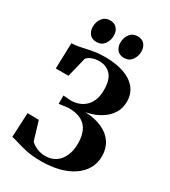

<svg xmlns="http://www.w3.org/2000/svg" viewBox="-231 -1075 1056 1195"><g transform="rotate(30 297.0 -477.0)"><path d="M264 10.5Q202.5 10.5 159 1.5Q115.5 -7.5 85.2 -17.5Q55 -27.5 33 -31.5L41.5 -207L123 -205.5L163 -72Q175.5 -60 192 -50.5Q208.5 -41 228 -35.8Q247.5 -30.5 268 -30.5Q311.5 -30.5 342.8 -51.2Q374 -72 391 -110.2Q408 -148.5 408 -201Q408 -250 392.2 -286.2Q376.5 -322.5 341.2 -342.5Q306 -362.5 247 -362.5L180 -354V-413.5L235.5 -409.5Q262.5 -409.5 288.5 -418.2Q314.5 -427 335.5 -446Q356.5 -465 369 -495.2Q381.5 -525.5 381.5 -569Q381.5 -642 350.5 -676.2Q319.5 -710.5 268 -710.5Q235.5 -710.5 211.8 -700Q188 -689.5 180.5 -677.5L145.5 -535.5H54.5L60 -720Q88.5 -721 113 -725.8Q137.5 -730.5 163 -736.5Q188.5 -742.5 218.2 -746.8Q248 -751 287.5 -751Q366 -751 423 -730.5Q480 -710 510.8 -671.5Q541.5 -633 541.5 -578Q541.5 -535.5 524.2 -503.2Q507 -471 478.8 -448.2Q450.5 -425.5 416.8 -411.5Q383 -397.5 349.5 -392Q423 -389 473.5 -365.2Q524 -341.5 550.5 -301Q577 -260.5 577 -206Q577 -155.5 554 -115.5Q531 -75.5 489 -47.2Q447 -19 389.8 -4.2Q332.5 10.5 264 10.5ZM190 -804.5Q157.5 -804.5 140.8 -825Q124 -845.5 124 -876.5Q124 -912 143.8 -938Q163.5 -964 198 -964H199Q232 -964 248.8 -943.5Q265.5 -923 265.5 -892Q265.5 -858 246 -831.2Q226.5 -804.5 191 -804.5ZM388 -804.5Q355.5 -804.5 338.8 -825Q322 -845.5 322 -876.5Q322 -912 341.8 -938Q361.5 -964 396 -964H397Q430 -964 446.8 -943.5Q463.5 -923 463.5 -892Q463.5 -858 444 -831.2Q424.5 -804.5 389 -804.5Z"/></g></svg>

Font: Merriweather 96pt
Style: Bold
Weight: 700
Version: Version 2.100